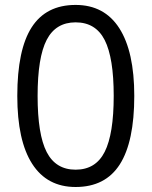

<svg xmlns="http://www.w3.org/2000/svg" viewBox="-20 -745 612 775"><path d="M522 -357.9Q522 -172.9 463.6 -81.5Q405.3 9.8 285.2 9.8Q169.9 9.8 109.9 -83.7Q49.8 -177.2 49.8 -357.9Q49.8 -544.4 107.9 -634.8Q166 -725.1 285.2 -725.1Q401.4 -725.1 461.7 -630.9Q522 -536.6 522 -357.9ZM131.8 -357.9Q131.8 -202.1 168.5 -131.1Q205.1 -60.1 285.2 -60.1Q366.2 -60.1 402.6 -132.1Q439 -204.1 439 -357.9Q439 -511.7 402.6 -583.3Q366.2 -654.8 285.2 -654.8Q205.1 -654.8 168.5 -584.2Q131.8 -513.7 131.8 -357.9Z"/></svg>

Font: f01206874
Style: Regular
Weight: 400
Foundry: Ascender Corporation
Version: Version 1.10